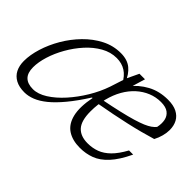

<svg xmlns="http://www.w3.org/2000/svg" viewBox="-85 -753 1016 1016"><g transform="rotate(45 423.5 -245.0)"><path d="M516.5 -399.5 504 -398Q541.5 -446 592 -473.2Q642.5 -500.5 706.5 -500.5Q747.5 -500.5 774 -487Q800.5 -473.5 813.5 -449.5Q826.5 -425.5 826.5 -393Q826.5 -371.5 820.2 -347.8Q814 -324 802 -301.5Q765.5 -290.5 725.8 -280Q686 -269.5 643.5 -260Q601 -250.5 554.8 -241.2Q508.5 -232 457.5 -223L458.5 -253.5Q525 -266.5 573.2 -277.8Q621.5 -289 654.8 -299Q688 -309 709.8 -318.2Q731.5 -327.5 745 -337Q758.5 -346.5 767.5 -357.5Q774 -387.5 769 -411.8Q764 -436 744.8 -450.8Q725.5 -465.5 689 -465.5Q651.5 -465.5 617.2 -451.5Q583 -437.5 554.2 -411.5Q525.5 -385.5 504.5 -348.8Q483.5 -312 471.8 -266Q460 -220 460 -166.5Q460 -97 487.5 -66.5Q515 -36 568.5 -36Q604.5 -36 635.5 -47.5Q666.5 -59 694.8 -86.8Q723 -114.5 750.5 -164.5H781.5Q748.5 -95 713.2 -57Q678 -19 639.2 -4.5Q600.5 10 556.5 10Q500.5 10 463.8 -14.2Q427 -38.5 414.5 -90.5Q402 -142.5 418 -224.5L413.5 -223.5Q371.5 -157.5 334.2 -112.8Q297 -68 263.8 -41Q230.5 -14 200 -2Q169.5 10 141 10Q102 10 75.2 -4.2Q48.5 -18.5 35.2 -44.5Q22 -70.5 22 -106Q22 -151.5 38.5 -204.8Q55 -258 85.2 -309.8Q115.5 -361.5 157.2 -404.2Q199 -447 249.2 -472.8Q299.5 -498.5 356 -498.5Q405 -498.5 435 -473.8Q465 -449 481 -406.5L474.5 -390Q455.5 -427.5 426.5 -446Q397.5 -464.5 359 -464.5Q314 -464.5 272.5 -441Q231 -417.5 196 -378.8Q161 -340 134.8 -293.8Q108.5 -247.5 94.2 -201.2Q80 -155 80 -117Q80 -75 100.5 -54.5Q121 -34 161.5 -34Q198.5 -34 239.8 -60Q281 -86 320 -129.5Q359 -173 390.8 -225.8Q422.5 -278.5 441 -332.5L470 -422L502.5 -490.5H544Z"/></g></svg>

Font: Newsreader 9pt Light
Style: Italic
Weight: 300
Italic angle: -17°
Designer: Hugues Gentile
Foundry: Production Type
Version: Version 1.003